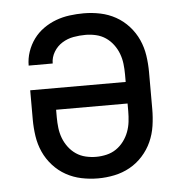

<svg xmlns="http://www.w3.org/2000/svg" viewBox="-44 -570 588 621"><g transform="rotate(-5 250.0 -260.0)"><path d="M250 8Q223 8 196.5 2.5Q170 -3 146.5 -16Q123 -29 104.5 -49.5Q86 -70 75 -94.5Q64 -119 60 -146Q56 -173 56 -200V-295H366V-320Q366 -337 364 -354Q362 -371 356 -387Q350 -403 339.5 -417Q329 -431 315 -440.5Q301 -450 284 -454Q267 -458 250 -458Q230 -458 210.5 -454.5Q191 -451 174 -440.5Q157 -430 146.5 -412.5Q136 -395 136 -375H58Q58 -398 65.5 -420Q73 -442 86.5 -460.5Q100 -479 119 -492.5Q138 -506 159.5 -514Q181 -522 204 -525Q227 -528 250 -528Q277 -528 303.5 -522.5Q330 -517 353.5 -504Q377 -491 395.5 -470.5Q414 -450 425 -425.5Q436 -401 440 -374Q444 -347 444 -320V-200Q444 -173 440 -146Q436 -119 425 -94.5Q414 -70 395.5 -49.5Q377 -29 353.5 -16Q330 -3 303.5 2.5Q277 8 250 8ZM250 -62Q267 -62 284 -66Q301 -70 315 -79.5Q329 -89 339.5 -103Q350 -117 356 -133Q362 -149 364 -166Q366 -183 366 -200V-225H134V-200Q134 -183 136 -166Q138 -149 144 -133Q150 -117 160.5 -103Q171 -89 185 -79.5Q199 -70 216 -66Q233 -62 250 -62Z"/></g></svg>

Font: Huly
Style: Regular
Weight: 400
Designer: Belleve Invis
Foundry: Belleve Invis
Version: Version 33.2.5; ttfautohint (v1.8.4)